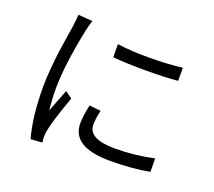

<svg xmlns="http://www.w3.org/2000/svg" viewBox="-130 -930 1259 1131"><g transform="rotate(20 500.0 -364.5)"><path d="M178.7 -756.8 268.6 -750Q258.8 -722.7 250 -682.6Q202.1 -448.2 202.1 -303.7Q202.1 -231.4 210 -168Q233.4 -232.4 264.6 -309.6L307.6 -278.3Q250 -119.1 238.3 -55.7Q233.4 -33.2 233.4 -11.7L236.3 23.4L164.1 28.3Q127.9 -101.6 127.9 -290Q127.9 -340.8 133.8 -405.3Q139.6 -469.7 145 -510.3Q150.4 -550.8 160.6 -613.8Q170.9 -676.8 171.9 -686.5Q178.7 -741.2 178.7 -756.8ZM422.9 -277.3 495.1 -269.5Q482.4 -217.8 482.4 -178.7Q482.4 -89.8 648.4 -89.8Q772.5 -89.8 892.6 -116.2L893.6 -32.2Q787.1 -11.7 647.5 -11.7Q407.2 -11.7 407.2 -160.2Q407.2 -203.1 422.9 -277.3ZM457 -591.8 456.1 -673.8Q542 -661.1 663.1 -662.1Q784.2 -663.1 863.3 -673.8V-591.8Q783.2 -584 660.6 -584Q538.1 -584 457 -591.8Z"/></g></svg>

Font: GenEi Gothic M Regular
Style: Regular
Weight: 400
Designer: o_tamon (Modified); [Source Han Sans]
Ryoko NISHIZUKA  (kana & ideographs); Paul D. Hunt (Latin, Greek & Cyrillic); Wenl
Version: Version 1.1a;Original Version 1.004